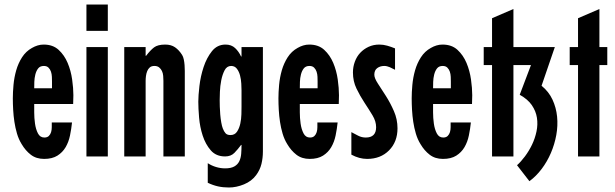

<svg xmlns="http://www.w3.org/2000/svg" viewBox="-20 -695 2731 853"><path d="M300 -151Q297 -122 291 -93Q285 -64 271.5 -41Q258 -18 235 -3.5Q212 11 176 11Q141 11 117 -7.5Q93 -26 76 -55Q63 -76 55.5 -101.5Q48 -127 44 -153.5Q40 -180 38.5 -207Q37 -234 37 -258Q37 -285 40 -318Q43 -351 52 -382.5Q61 -414 78 -440.5Q95 -467 122 -482Q134 -489 147 -493Q160 -497 174 -497Q215 -497 240.5 -473.5Q266 -450 280.5 -415.5Q295 -381 300.5 -342Q306 -303 306 -272Q306 -262 305.5 -252.5Q305 -243 305 -233H132Q132 -221 132 -196Q132 -171 135.5 -146Q139 -121 148.5 -102.5Q158 -84 177 -84Q190 -84 197 -91Q204 -98 207 -108Q210 -118 210 -130Q210 -142 210 -151ZM211 -333Q211 -342 210.5 -354Q210 -366 206.5 -376.5Q203 -387 195.5 -394.5Q188 -402 175 -402Q158 -402 149.5 -391Q141 -380 137 -364Q133 -348 132.5 -331.5Q132 -315 132 -303H211Z M364 -486H459V0H364ZM364 -675H459V-558H364Z M532 -486H627V-447H629Q648 -472 664.5 -484.5Q681 -497 714 -497Q740 -497 757.5 -485Q775 -473 789 -451Q794 -443 796.5 -431Q799 -419 800 -406Q801 -393 801 -380Q801 -367 801 -358V0H706V-336Q706 -346 705 -358Q704 -370 699.5 -379.5Q695 -389 687 -395.5Q679 -402 666 -402Q653 -402 645.5 -395.5Q638 -389 634 -379Q630 -369 628.5 -357.5Q627 -346 627 -336V0H532Z M1148 -22Q1148 7 1141.5 33.5Q1135 60 1118 83Q1098 110 1064 124Q1030 138 997 138Q971 138 948.5 133Q926 128 903 117V30Q920 41 940 47Q960 53 980 53Q1006 53 1021 44.5Q1036 36 1043 21.5Q1050 7 1051.5 -11.5Q1053 -30 1053 -51H1051Q1037 -32 1021.5 -16Q1006 0 980 0Q940 0 916.5 -27Q893 -54 880.5 -92.5Q868 -131 864.5 -172.5Q861 -214 861 -243Q861 -270 866 -313Q871 -356 884.5 -397Q898 -438 921.5 -467.5Q945 -497 982 -497Q1008 -497 1024.5 -481.5Q1041 -466 1051 -444H1053V-486H1148ZM1053 -294Q1053 -305 1052 -323.5Q1051 -342 1046.5 -359.5Q1042 -377 1032.5 -389.5Q1023 -402 1007 -402Q988 -402 978 -383Q968 -364 963 -338.5Q958 -313 957 -287.5Q956 -262 956 -250Q956 -238 956.5 -221Q957 -204 958.5 -186Q960 -168 963 -151Q966 -134 970 -124Q975 -111 982 -103Q989 -95 1004 -95Q1023 -95 1033 -110Q1043 -125 1047.5 -145.5Q1052 -166 1052.5 -187.5Q1053 -209 1053 -221Z M1480 -151Q1477 -122 1471 -93Q1465 -64 1451.5 -41Q1438 -18 1415 -3.5Q1392 11 1356 11Q1321 11 1297 -7.5Q1273 -26 1256 -55Q1243 -76 1235.5 -101.5Q1228 -127 1224 -153.5Q1220 -180 1218.5 -207Q1217 -234 1217 -258Q1217 -285 1220 -318Q1223 -351 1232 -382.5Q1241 -414 1258 -440.5Q1275 -467 1302 -482Q1314 -489 1327 -493Q1340 -497 1354 -497Q1395 -497 1420.5 -473.5Q1446 -450 1460.5 -415.5Q1475 -381 1480.5 -342Q1486 -303 1486 -272Q1486 -262 1485.5 -252.5Q1485 -243 1485 -233H1312Q1312 -221 1312 -196Q1312 -171 1315.5 -146Q1319 -121 1328.5 -102.5Q1338 -84 1357 -84Q1370 -84 1377 -91Q1384 -98 1387 -108Q1390 -118 1390 -130Q1390 -142 1390 -151ZM1391 -333Q1391 -342 1390.5 -354Q1390 -366 1386.5 -376.5Q1383 -387 1375.5 -394.5Q1368 -402 1355 -402Q1338 -402 1329.5 -391Q1321 -380 1317 -364Q1313 -348 1312.5 -331.5Q1312 -315 1312 -303H1391Z M1541 -108Q1556 -100 1571.5 -92Q1587 -84 1605 -84Q1651 -84 1651 -130Q1651 -156 1635 -182.5Q1619 -209 1599.5 -238.5Q1580 -268 1564 -301Q1548 -334 1548 -373Q1548 -398 1556.5 -421Q1565 -444 1580.5 -460.5Q1596 -477 1617.5 -487Q1639 -497 1665 -497Q1683 -497 1700.5 -492Q1718 -487 1735 -480V-385Q1724 -391 1711.5 -396.5Q1699 -402 1687 -402Q1669 -402 1656 -392.5Q1643 -383 1643 -363Q1643 -348 1659 -323.5Q1675 -299 1694.5 -268.5Q1714 -238 1730 -201.5Q1746 -165 1746 -125Q1746 -65 1708.5 -27Q1671 11 1611 11Q1576 11 1541 -8Z M2072 -151Q2069 -122 2063 -93Q2057 -64 2043.5 -41Q2030 -18 2007 -3.5Q1984 11 1948 11Q1913 11 1889 -7.5Q1865 -26 1848 -55Q1835 -76 1827.5 -101.5Q1820 -127 1816 -153.5Q1812 -180 1810.5 -207Q1809 -234 1809 -258Q1809 -285 1812 -318Q1815 -351 1824 -382.5Q1833 -414 1850 -440.5Q1867 -467 1894 -482Q1906 -489 1919 -493Q1932 -497 1946 -497Q1987 -497 2012.5 -473.5Q2038 -450 2052.5 -415.5Q2067 -381 2072.5 -342Q2078 -303 2078 -272Q2078 -262 2077.5 -252.5Q2077 -243 2077 -233H1904Q1904 -221 1904 -196Q1904 -171 1907.5 -146Q1911 -121 1920.5 -102.5Q1930 -84 1949 -84Q1962 -84 1969 -91Q1976 -98 1979 -108Q1982 -118 1982 -130Q1982 -142 1982 -151ZM1983 -333Q1983 -342 1982.5 -354Q1982 -366 1978.5 -376.5Q1975 -387 1967.5 -394.5Q1960 -402 1947 -402Q1930 -402 1921.5 -391Q1913 -380 1909 -364Q1905 -348 1904.5 -331.5Q1904 -315 1904 -303H1983Z M2166 -406H2129V-486H2166V-614L2261 -655V-486H2445L2386 -314Q2418 -288 2434.5 -252.5Q2451 -217 2455 -177Q2459 -137 2451.5 -95.5Q2444 -54 2427.5 -15.5Q2411 23 2386.5 55.5Q2362 88 2332 110L2277 39Q2294 24 2312 0Q2330 -24 2343.5 -52Q2357 -80 2363.5 -111Q2370 -142 2365.5 -171.5Q2361 -201 2343 -227.5Q2325 -254 2289 -274L2339 -406H2261V0H2166Z M2548 -406H2511V-486H2548V-614L2643 -655V-486H2678V-406H2643V0H2548Z"/></svg>

Font: Osterbar
Style: Regular
Weight: 500
Width: 3
Designer: Peter Wiegel, Basierend auf Erbar schmal-halbfette Grotesk v. Jacob Erbar
Foundry: Peter Wiegel
Version: Version 1.0